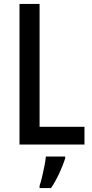

<svg xmlns="http://www.w3.org/2000/svg" viewBox="-20 -734 469 975"><path d="M79 0V-714H181V-90H409V0ZM311 71Q300 105 280.5 147Q261 189 239 221H181V209Q187 192 193.5 165Q200 138 205.5 110Q211 82 213 61H311Z"/></svg>

Font: Noto Sans Malayalam Condensed Medium
Style: Regular
Weight: 500
Width: 3
Designer: Jelle Bosma - Monotype Design Team
Foundry: Monotype Imaging Inc.
Version: Version 2.104; ttfautohint (v1.8.4.7-5d5b)